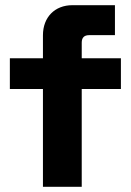

<svg xmlns="http://www.w3.org/2000/svg" viewBox="-20 -720 504 740"><path d="M259 -700C191.5 -700 145.5 -654 145.5 -584V-495.5H18V-377H145.5V0H295V-377H446V-495.5H295V-555.5C295 -575 304.5 -584.5 323.5 -584.5H423V-700Z"/></svg>

Font: MCL Standard Bold
Style: Regular
Weight: 700
Designer: Květoslav Bartoš
Foundry: Florian Karsten
Version: Version 1.001;Glyphs 3.2.3 (3260)